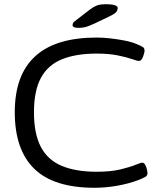

<svg xmlns="http://www.w3.org/2000/svg" viewBox="-20 -884 780 910"><path d="M428 6Q235 6 142.5 -84Q50 -174 50 -352Q50 -706 438 -706Q469 -706 504 -702Q539 -698 572 -691.5Q605 -685 628 -675Q652 -665 658.5 -660Q665 -655 665 -644Q665 -633 657.5 -614Q650 -595 638 -595Q631 -595 605.5 -604Q580 -613 538 -621.5Q496 -630 438 -630Q340 -630 273.5 -603Q207 -576 174 -515Q141 -454 141 -352Q141 -249 174 -187Q207 -125 273.5 -97.5Q340 -70 438 -70Q505 -70 550.5 -81Q596 -92 621.5 -102.5Q647 -113 654 -113Q663 -113 668.5 -102.5Q674 -92 676.5 -80Q679 -68 679 -63Q679 -52 669.5 -46Q660 -40 634 -30Q589 -13 534.5 -3.5Q480 6 428 6ZM350 -752Q324 -752 324 -765Q324 -769 326 -774Q328 -779 335 -784L409 -841Q424 -852 439 -858Q454 -864 485 -864Q508 -864 523 -859.5Q538 -855 538 -846Q538 -838 532.5 -829Q527 -820 498 -806L429 -773Q407 -763 391 -757.5Q375 -752 350 -752Z"/></svg>

Font: Asap Expanded
Style: Regular
Weight: 400
Width: 7
Designer: Pablo Cosgaya
Foundry: Omnibus-Type
Version: Version 3.001; ttfautohint (v1.8.4.7-5d5b)